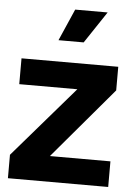

<svg xmlns="http://www.w3.org/2000/svg" viewBox="-55 -825 591 866"><g transform="rotate(5 240.5 -392.0)"><path d="M14 -106 291 -427H28V-544H466V-437L194 -116H468V0H14ZM250 -784H397L301 -640H187Z"/></g></svg>

Font: Eudoxus Sans
Style: Bold
Weight: 700
Designer: Stijn de Vries
Foundry: tokotype
Version: Version 2.005